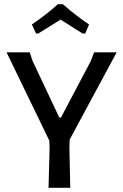

<svg xmlns="http://www.w3.org/2000/svg" viewBox="-20 -890 581 910"><path d="M161 -731H151L131 -774Q203 -823 254 -870H278Q338 -817 402 -774L384 -731H372Q360 -738 339 -751.5Q318 -765 300.5 -776Q283 -787 267 -797Q240 -780 161 -731ZM310 -228 309 -184 313 0H210L215 -184L214 -223L11 -642H121L134 -602L261 -333H269L410 -600L426 -642H533Z"/></svg>

Font: Alegreya Sans SC Medium
Style: Regular
Weight: 500
Designer: Juan Pablo del Peral
Foundry: Huerta Tipografica
Version: Version 2.001;PS 002.001;hotconv 1.0.88;makeotf.lib2.5.64775